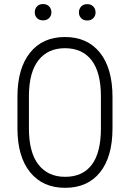

<svg xmlns="http://www.w3.org/2000/svg" viewBox="-20 -900 630 930"><path d="M524.9 -278.3Q524.9 -140.6 464.6 -65.4Q404.3 9.8 295.4 9.8Q187.5 9.8 126.2 -65.4Q64.9 -140.6 64.5 -276.9V-431.6Q64.5 -568.8 125.5 -644.8Q186.5 -720.7 294.4 -720.7Q403.8 -720.7 464.4 -644.5Q524.9 -568.4 524.9 -430.2ZM468.8 -432.6Q468.8 -549.3 423.8 -607.9Q378.9 -666.5 294.4 -666.5Q212.9 -666.5 167 -609.1Q121.1 -551.8 120.1 -437.5V-278.3Q120.1 -161.1 166.5 -102.3Q212.9 -43.5 295.4 -43.5Q380.4 -43.5 424.6 -102.1Q468.8 -160.6 468.8 -278.3ZM148.4 -840.3Q148.4 -857.4 159.2 -868.9Q169.9 -880.4 188.5 -880.4Q207 -880.4 218 -868.9Q229 -857.4 229 -840.3Q229 -823.7 218 -812.5Q207 -801.3 188.5 -801.3Q169.9 -801.3 159.2 -812.5Q148.4 -823.7 148.4 -840.3ZM362.3 -839.8Q362.3 -856.9 373 -868.4Q383.8 -879.9 402.3 -879.9Q420.9 -879.9 431.9 -868.4Q442.9 -856.9 442.9 -839.8Q442.9 -823.2 431.9 -812Q420.9 -800.8 402.3 -800.8Q383.8 -800.8 373 -812Q362.3 -823.2 362.3 -839.8Z"/></svg>

Font: TypoPRO Roboto
Style: Regular
Weight: 300
Designer: Google
Version: Version 2.136; 2016